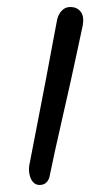

<svg xmlns="http://www.w3.org/2000/svg" viewBox="-20 -516 316 547"><path d="M93 11Q81 11 73.5 2Q66 -7 63.5 -22Q61 -37 65 -53Q81 -137 92.5 -195Q104 -253 112 -296Q120 -339 127 -376.5Q134 -414 142 -456Q144 -468 149.5 -477Q155 -486 162.5 -491Q170 -496 181 -496Q199 -496 209.5 -483Q220 -470 216 -445Q211 -422 202 -379.5Q193 -337 181.5 -285Q170 -233 158 -181Q146 -129 136.5 -85.5Q127 -42 122 -17Q120 -4 112.5 3.5Q105 11 93 11Z"/></svg>

Font: Shantell Sans Light
Style: Italic
Weight: 300
Italic angle: -11°
Designer: Stephen Nixon, Anya Danilova, Shantell Martin
Foundry: Arrow Type
Version: Version 1.008;[ac192a2d6]